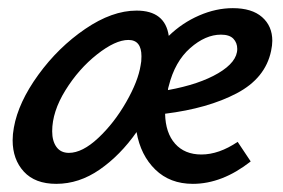

<svg xmlns="http://www.w3.org/2000/svg" viewBox="-20 -445 694 471"><path d="M648 -345Q648 -334 645 -320Q631 -253 560.5 -216Q490 -179 385 -166Q386 -119 409.5 -92.5Q433 -66 474 -66Q517 -66 563 -97L595 -49Q525 6 453 6Q397 6 361 -29Q325 -64 315 -121Q275 -64 224.5 -29Q174 6 118 6Q66 6 38.5 -24Q11 -54 11 -101Q11 -116 14 -132Q25 -194 74 -261.5Q123 -329 189 -374Q255 -419 315 -419Q385 -419 394 -357Q427 -389 468.5 -407Q510 -425 551 -425Q598 -425 623 -403Q648 -381 648 -345ZM522 -360Q484 -360 446.5 -327Q409 -294 394 -234Q392 -228 392 -224Q469 -238 515.5 -265.5Q562 -293 562 -325Q562 -340 552.5 -350Q543 -360 522 -360ZM325 -285Q327 -293 327 -307Q327 -347 295 -347Q263 -347 218 -311.5Q173 -276 140.5 -223.5Q108 -171 108 -123Q108 -99 118.5 -84.5Q129 -70 149 -70Q182 -70 221 -106.5Q260 -143 289.5 -194.5Q319 -246 325 -285Z"/></svg>

Font: Ysabeau Infant Semibold
Style: Italic
Weight: 600
Italic angle: -12°
Designer: Christian Thalmann (Catharsis Fonts)
Version: Version 0.003